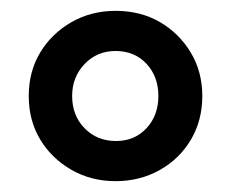

<svg xmlns="http://www.w3.org/2000/svg" viewBox="-20 -735 426 354"><path d="M193 -401Q148 -401 111.5 -422Q75 -443 54 -478Q33 -513 33 -558Q33 -603 54 -638Q75 -673 111.5 -694Q148 -715 193 -715Q239 -715 274.5 -694.5Q310 -674 331.5 -638.5Q353 -603 353 -558Q353 -513 332 -477.5Q311 -442 274.5 -421.5Q238 -401 193 -401ZM194 -475Q228 -475 250 -498.5Q272 -522 272 -558Q272 -594 250 -617.5Q228 -641 193 -641Q159 -641 136 -617Q113 -593 113 -558Q113 -522 136 -498.5Q159 -475 194 -475Z"/></svg>

Font: Nunito Sans 8pt
Style: Bold
Weight: 700
Version: Version 3.101;gftools[0.9.27]